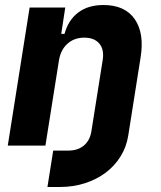

<svg xmlns="http://www.w3.org/2000/svg" viewBox="-20 -580 640 765"><path d="M240 -550 224 -445H237Q252 -500 291.5 -530Q331 -560 392 -560Q478 -560 517 -503.5Q556 -447 540 -350L491 -40Q484 5 460.5 43Q437 81 401 108Q365 135 318.5 150Q272 165 219 165H169L192 20H252Q290 20 314 0Q338 -20 344 -56L389 -340Q396 -382 376 -406Q356 -430 316 -430Q276 -430 249 -406Q222 -382 215 -340L161 0H11L98 -550Z"/></svg>

Font: JetBrains Mono ExtraBold
Style: Italic
Weight: 800
Designer: Philipp Nurullin, Konstantin Bulenkov
Foundry: JetBrains
Version: Version 1.000; ttfautohint (v1.8.3)